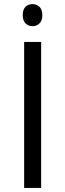

<svg xmlns="http://www.w3.org/2000/svg" viewBox="-20 -919 319 939"><path d="M91.3 -845.2Q91.3 -873 105 -886Q118.7 -898.9 139.2 -898.9Q158.7 -898.9 172.9 -885.7Q187 -872.6 187 -845.2Q187 -817.9 172.9 -804.4Q158.7 -791 139.2 -791Q118.7 -791 105 -804.4Q91.3 -817.9 91.3 -845.2ZM98.1 0V-713.9H181.2V0Z"/></svg>

Font: Zoram GWebM
Style: Regular
Weight: 400
Foundry: Ascender Corporation
Version: Version 1.000